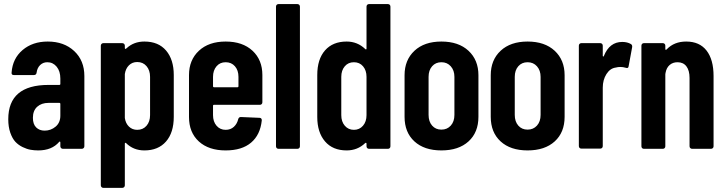

<svg xmlns="http://www.w3.org/2000/svg" viewBox="-20 -720 3511 929"><path d="M210.9 -519Q289.6 -519 338.9 -473.1Q388.2 -427.2 388.2 -352.1V-12.2Q388.2 -6.8 384.5 -3.4Q380.9 0 376 0H284.2Q279.3 0 275.6 -3.4Q272 -6.8 272 -12.2V-30.8Q272 -33.7 270.3 -34.9Q268.6 -36.1 266.1 -33.2Q231 7.8 165 7.8Q145.5 7.8 127.7 4.6Q109.9 1.5 89.6 -8.3Q69.3 -18.1 54.4 -33.9Q39.6 -49.8 29.8 -77.9Q20 -106 20 -143.1Q20 -309.1 214.8 -309.1H267.1Q272 -309.1 272 -314V-339.8Q272 -375.5 254.2 -397.2Q236.3 -418.9 209 -418.9Q188.5 -418.9 174.3 -405.3Q160.2 -391.6 157.2 -369.1Q155.8 -356.9 144 -356.9H46.9Q34.7 -356.9 36.1 -369.1Q41 -437 89.4 -478Q137.7 -519 210.9 -519ZM195.8 -87.9Q226.1 -87.9 249 -107.2Q272 -126.5 272 -160.2V-216.8Q272 -222.2 267.1 -222.2H214.8Q180.7 -222.2 159.9 -203.4Q139.2 -184.6 139.2 -149.9Q139.2 -119.1 155 -103.5Q170.9 -87.9 195.8 -87.9Z M678.7 -519Q746.6 -519 783.7 -475.3Q820.8 -431.6 820.8 -356.9V-154.8Q820.8 -78.1 783.2 -35.2Q745.6 7.8 678.7 7.8Q625.5 7.8 589.8 -27.8Q587.9 -29.8 585.9 -28.8Q584 -27.8 584 -24.9V176.8Q584 181.6 580.6 185.3Q577.1 189 571.8 189H480Q474.6 189 471.2 185.3Q467.8 181.6 467.8 176.8V-499Q467.8 -503.9 471.2 -507.6Q474.6 -511.2 480 -511.2H571.8Q577.1 -511.2 580.6 -507.6Q584 -503.9 584 -499V-486.8Q584 -484.9 585.2 -483.9Q586.4 -482.9 588.4 -483.6Q590.3 -484.4 592.8 -486.8Q627.4 -519 678.7 -519ZM706.1 -348.1Q706.1 -379.9 689 -399.9Q671.9 -419.9 644 -419.9Q620.1 -419.9 604 -404.1Q587.9 -388.2 584 -361.8V-148.9Q587.9 -123 604 -107.4Q620.1 -91.8 644 -91.8Q671.9 -91.8 689 -111.6Q706.1 -131.3 706.1 -163.1Z M1249.5 -225.1Q1249.5 -219.7 1246.1 -216.3Q1242.7 -212.9 1237.8 -212.9H1015.6Q1010.7 -212.9 1010.7 -208V-163.1Q1010.7 -131.3 1027.8 -111.6Q1044.9 -91.8 1071.8 -91.8Q1095.7 -91.8 1111.6 -106.4Q1127.4 -121.1 1132.8 -144Q1135.7 -153.8 1145.5 -153.8L1235.8 -149.9Q1241.2 -149.9 1244.1 -146.5Q1247.1 -143.1 1246.6 -137.2Q1239.3 -67.4 1194.8 -29.8Q1150.4 7.8 1071.8 7.8Q989.7 7.8 942.1 -35.6Q894.5 -79.1 894.5 -153.8V-356.9Q894.5 -429.7 942.4 -474.4Q990.2 -519 1071.8 -519Q1153.8 -519 1201.7 -474.6Q1249.5 -430.2 1249.5 -356.9ZM1071.8 -418.9Q1044.4 -418.9 1027.6 -399.2Q1010.7 -379.4 1010.7 -348.1V-303.2Q1010.7 -297.9 1015.6 -297.9H1128.9Q1133.8 -297.9 1133.8 -303.2V-348.1Q1133.8 -379.9 1116.7 -399.4Q1099.6 -418.9 1071.8 -418.9Z M1327.1 0Q1322.3 0 1318.8 -3.4Q1315.4 -6.8 1315.4 -12.2V-688Q1315.4 -693.4 1318.8 -696.8Q1322.3 -700.2 1327.1 -700.2H1419.4Q1424.3 -700.2 1427.7 -696.8Q1431.2 -693.4 1431.2 -688V-12.2Q1431.2 -6.8 1427.7 -3.4Q1424.3 0 1419.4 0Z M1753.4 -688Q1753.4 -693.4 1756.8 -696.8Q1760.3 -700.2 1765.1 -700.2H1857.4Q1862.3 -700.2 1865.7 -696.8Q1869.1 -693.4 1869.1 -688V-12.2Q1869.1 -6.8 1865.7 -3.4Q1862.3 0 1857.4 0H1765.1Q1760.3 0 1756.8 -3.4Q1753.4 -6.8 1753.4 -12.2V-24.9Q1753.4 -27.8 1751.5 -28.8Q1749.5 -29.8 1747.1 -27.8Q1710 7.8 1657.2 7.8Q1589.8 7.8 1552.5 -35.9Q1515.1 -79.6 1515.1 -153.8V-356.9Q1515.1 -433.6 1552.7 -476.3Q1590.3 -519 1657.2 -519Q1709.5 -519 1747.1 -482.9Q1749.5 -480 1751.5 -481Q1753.4 -481.9 1753.4 -484.9ZM1753.4 -163.1V-348.1Q1753.4 -379.4 1736.6 -399.2Q1719.7 -418.9 1692.4 -418.9Q1665 -418.9 1648.2 -399.2Q1631.3 -379.4 1631.3 -348.1V-163.1Q1631.3 -131.3 1648.4 -111.6Q1665.5 -91.8 1692.4 -91.8Q1719.2 -91.8 1736.3 -111.6Q1753.4 -131.3 1753.4 -163.1Z M2115.7 7.8Q2032.7 7.8 1985.1 -35.9Q1937.5 -79.6 1937.5 -154.8V-356Q1937.5 -429.7 1985.4 -474.4Q2033.2 -519 2115.7 -519Q2198.7 -519 2246.8 -474.4Q2294.9 -429.7 2294.9 -356V-154.8Q2294.9 -79.6 2247.1 -35.9Q2199.2 7.8 2115.7 7.8ZM2178.7 -164.1V-348.1Q2178.7 -379.4 2161.1 -399.2Q2143.6 -418.9 2115.7 -418.9Q2087.9 -418.9 2070.8 -399.4Q2053.7 -379.9 2053.7 -348.1V-164.1Q2053.7 -131.8 2070.8 -112.3Q2087.9 -92.8 2115.7 -92.8Q2143.6 -92.8 2161.1 -112.3Q2178.7 -131.8 2178.7 -164.1Z M2532.7 7.8Q2449.7 7.8 2402.1 -35.9Q2354.5 -79.6 2354.5 -154.8V-356Q2354.5 -429.7 2402.3 -474.4Q2450.2 -519 2532.7 -519Q2615.7 -519 2663.8 -474.4Q2711.9 -429.7 2711.9 -356V-154.8Q2711.9 -79.6 2664.1 -35.9Q2616.2 7.8 2532.7 7.8ZM2595.7 -164.1V-348.1Q2595.7 -379.4 2578.1 -399.2Q2560.5 -418.9 2532.7 -418.9Q2504.9 -418.9 2487.8 -399.4Q2470.7 -379.9 2470.7 -348.1V-164.1Q2470.7 -131.8 2487.8 -112.3Q2504.9 -92.8 2532.7 -92.8Q2560.5 -92.8 2578.1 -112.3Q2595.7 -131.8 2595.7 -164.1Z M2990.7 -517.1Q3015.6 -517.1 3032.7 -506.8Q3040.5 -502 3038.6 -491.2L3021.5 -398.9Q3020 -387.7 3007.8 -392.1Q2994.1 -396 2981.9 -396Q2969.7 -396 2959.5 -393.1Q2932.1 -389.6 2914.3 -361.6Q2896.5 -333.5 2896.5 -295.9V-13.2Q2896.5 -7.8 2893.1 -4.4Q2889.6 -1 2884.8 -1H2792.5Q2787.6 -1 2784.2 -4.4Q2780.8 -7.8 2780.8 -13.2V-499Q2780.8 -504.4 2784.2 -507.8Q2787.6 -511.2 2792.5 -511.2H2884.8Q2889.6 -511.2 2893.1 -507.8Q2896.5 -504.4 2896.5 -499V-450.2Q2896.5 -447.8 2897.5 -446.8Q2898.4 -445.8 2899.7 -446.5Q2900.9 -447.3 2901.9 -449.2Q2929.2 -517.1 2990.7 -517.1Z M3300.3 -519Q3364.7 -519 3398.7 -475.3Q3432.6 -431.6 3432.6 -352.1V-12.2Q3432.6 -6.8 3429 -3.4Q3425.3 0 3420.4 0H3328.6Q3323.7 0 3320.1 -3.4Q3316.4 -6.8 3316.4 -12.2V-342.8Q3316.4 -378.9 3301.3 -398.9Q3286.1 -418.9 3258.3 -418.9Q3235.4 -418.9 3220 -405.5Q3204.6 -392.1 3200.2 -367.2Q3199.2 -365.2 3199.2 -360.8V-12.2Q3199.2 -6.8 3195.8 -3.4Q3192.4 0 3187.5 0H3095.2Q3090.3 0 3086.9 -3.4Q3083.5 -6.8 3083.5 -12.2V-499Q3083.5 -504.4 3086.9 -507.8Q3090.3 -511.2 3095.2 -511.2H3187.5Q3192.4 -511.2 3195.8 -507.8Q3199.2 -504.4 3199.2 -499V-481.9Q3199.2 -479 3201.9 -479Q3204.6 -479 3206.5 -481.9Q3242.2 -519 3300.3 -519Z"/></svg>

Font: Barlow Condensed SemiBold
Style: Regular
Weight: 600
Width: 3
Designer: Jeremy Tribby
Foundry: Tribby Type
Version: Version 1.422;hotconv 1.0.109;makeotfexe 2.5.65596